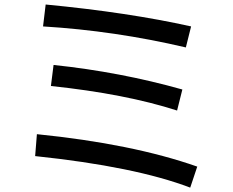

<svg xmlns="http://www.w3.org/2000/svg" viewBox="-20 -774 1040 856"><path d="M832 -656.2 808.6 -562.5Q492.2 -636.7 171.9 -656.2L183.6 -753.9Q550.8 -718.8 832 -656.2ZM793 -375 769.5 -281.2Q539.1 -355.5 207 -390.6L218.8 -484.4Q515.6 -453.1 793 -375ZM859.4 -31.2 828.1 62.5Q582 -31.2 136.7 -78.1L144.5 -175.8Q570.3 -132.8 859.4 -31.2Z"/></svg>

Font: WenQuanYi Micro Hei Mono
Style: Regular
Weight: 400
Foundry: Ascender Corporation
Version: Version 0.2.0-beta